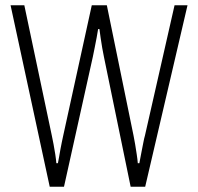

<svg xmlns="http://www.w3.org/2000/svg" viewBox="-20 -706 749 726"><path d="M168 0 20 -686H72L176 -193Q179 -179 182.5 -160.5Q186 -142 189 -122.5Q192 -103 193 -89H199Q201 -99 203.5 -113Q206 -127 208.5 -141.5Q211 -156 214 -169.5Q217 -183 219 -193L327 -686H384L485 -193Q488 -179 491 -160.5Q494 -142 497 -122.5Q500 -103 501 -89H507Q509 -99 511.5 -113Q514 -127 517 -141.5Q520 -156 522.5 -169.5Q525 -183 528 -193L640 -686H689L529 0H474L373 -491Q370 -506 366.5 -525Q363 -544 360.5 -563Q358 -582 356 -596H351Q349 -583 345.5 -564Q342 -545 338 -525.5Q334 -506 331 -491L222 0Z"/></svg>

Font: Archivo Condensed Thin
Style: Regular
Weight: 250
Width: 3
Designer: Hector Gatti
Foundry: Omnibus-Type
Version: Version 2.001